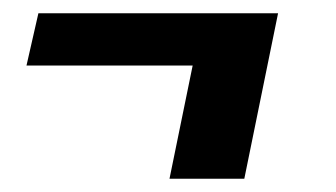

<svg xmlns="http://www.w3.org/2000/svg" viewBox="-20 -321 507 290"><path d="M400 -301 349 -51H236L271 -222H20L38 -301Z"/></svg>

Font: Lobster Two
Style: Bold Italic
Weight: 700
Designer: Pablo Impallari
Foundry: Pablo Impallari. www.impallari.com
Version: Version 2.000